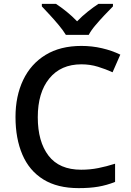

<svg xmlns="http://www.w3.org/2000/svg" viewBox="-20 -961 674 991"><path d="M400 -629Q294 -629 234.5 -556Q175 -483 175 -356Q175 -230 230.5 -157.5Q286 -85 399 -85Q445 -85 487.5 -93.5Q530 -102 574 -116V-22Q531 -5 487.5 2.5Q444 10 386 10Q276 10 203.5 -35Q131 -80 95.5 -163Q60 -246 60 -357Q60 -465 99.5 -548Q139 -631 215 -677.5Q291 -724 400 -724Q455 -724 506.5 -712Q558 -700 601 -679L561 -588Q526 -604 485.5 -616.5Q445 -629 400 -629ZM320 -781Q306 -804 284 -830.5Q262 -857 238 -883Q214 -909 196 -928V-941H269Q295 -924 323.5 -901Q352 -878 378 -851Q404 -878 433 -901Q462 -924 488 -941H563V-928Q544 -909 519.5 -883Q495 -857 472.5 -830.5Q450 -804 438 -781Z"/></svg>

Font: Noto Sans Adlam Medium
Style: Regular
Weight: 500
Version: Version 3.001